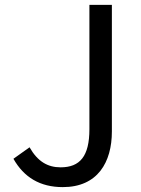

<svg xmlns="http://www.w3.org/2000/svg" viewBox="-20 -753 576 786"><path d="M237 13C380 13 438 -89 438 -215V-733H346V-224C346 -113 307 -68 228 -68C175 -68 134 -92 101 -150L35 -103C78 -27 144 13 237 13Z"/></svg>

Font: Squished Noto Sans CJK JP Regular
Style: Regular
Weight: 400
Designer: Ryoko NISHIZUKA (kana & ideographs); Paul D. Hunt (Latin, Greek & Cyrillic); Wenlong ZHANG (bopomofo); Sandoll Communica
Foundry: Adobe Systems Incorporated
Version: Version 1.004;PS 1.004;hotconv 1.0.82;makeotf.lib2.5.63406